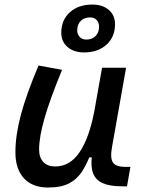

<svg xmlns="http://www.w3.org/2000/svg" viewBox="-20 -816 626 846"><path d="M191.4 10.3Q123 10.3 85.4 -30.5Q47.9 -71.3 47.9 -145Q47.9 -219.7 72 -310.3Q96.2 -400.9 149.9 -527.3L253.4 -508.3Q200.2 -378.9 176.3 -295.7Q152.3 -212.4 152.3 -157.2Q152.3 -121.6 170.9 -102.1Q189.5 -82.5 223.1 -82.5Q288.1 -82.5 330.6 -145.3Q373 -208 395.5 -325.7L386.7 -122.6H354.5L382.3 -146Q365.2 -98.1 343.3 -63Q321.3 -27.8 285.9 -8.8Q250.5 10.3 191.4 10.3ZM516.6 4.9Q463.9 4.9 432.6 -9Q401.4 -22.9 390.1 -52.7Q378.9 -82.5 385.3 -129.9L379.4 -234.9L429.7 -517.6H535.6L473.1 -165.5Q464.8 -118.7 477.8 -99.6Q490.7 -80.6 533.7 -80.6H554.7L539.6 4.9ZM350.1 -585Q305.2 -585 277.6 -608.9Q250 -632.8 250 -671.4Q250 -727.5 287.6 -761.7Q325.2 -795.9 387.2 -795.9Q432.1 -795.9 459.5 -772.2Q486.8 -748.5 486.8 -709.5Q486.8 -653.3 449.2 -619.1Q411.6 -585 350.1 -585ZM360.4 -641.6Q385.7 -641.6 401.1 -657.2Q416.5 -672.9 416.5 -698.2Q416.5 -716.8 405.8 -728Q395 -739.3 377 -739.3Q351.6 -739.3 335.9 -723.9Q320.3 -708.5 320.3 -682.6Q320.3 -664.6 331.3 -653.1Q342.3 -641.6 360.4 -641.6Z"/></svg>

Font: Cascadia Mono NF
Style: Italic
Weight: 400
Italic angle: -10°
Monospace: yes
Designer: Aaron Bell
Foundry: Saja Typeworks
Version: Version 2404.023